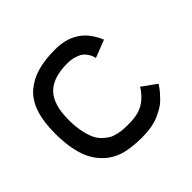

<svg xmlns="http://www.w3.org/2000/svg" viewBox="-129 -635 776 776"><g transform="rotate(-45 259.0 -247.0)"><path d="M112.3 -257.3Q112.3 -220.2 118.4 -190.4Q124.5 -160.6 133.3 -141.6Q142.1 -122.6 156.5 -109.1Q170.9 -95.7 183.3 -88.9Q195.8 -82 213.4 -78.4Q231 -74.7 241.5 -74Q252 -73.2 267.1 -73.2H273.4Q326.7 -73.2 358.4 -92.5Q390.1 -111.8 411.6 -147.5L473.1 -103Q472.2 -102.1 464.6 -91.1Q457 -80.1 450.4 -72.8Q443.8 -65.4 431.6 -52.7Q419.4 -40 405 -31.5Q390.6 -22.9 371.8 -14.4Q353 -5.9 328.1 -1.2Q303.2 3.4 275.4 3.4Q227.1 3.4 188.2 -4.4Q149.4 -12.2 117.7 -35.6Q72.3 -70.8 53.5 -125.2Q34.7 -179.7 34.7 -257.3Q34.7 -323.7 50.3 -370.4Q65.9 -417 97.7 -444.6Q129.4 -472.2 172.6 -484.6Q215.8 -497.1 275.4 -497.1Q342.8 -497.1 387.2 -462.9Q420.9 -437 442.9 -385.3L367.7 -356Q365.2 -364.7 363 -370.8Q360.8 -377 353.5 -387.7Q346.2 -398.4 336.7 -405Q327.1 -411.6 309.6 -417Q292 -422.4 270 -422.4Q188.5 -422.4 150.4 -383.3Q112.3 -344.2 112.3 -257.3Z"/></g></svg>

Font: Fantasque Sans Mono
Style: Regular
Weight: 400
Monospace: yes
Designer: Jany Belluz
Version: Version 1.8.0 ; ttfautohint (v1.8.2)